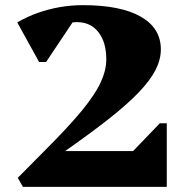

<svg xmlns="http://www.w3.org/2000/svg" viewBox="-20 -726 720 746"><path d="M69 0 49 -35 157 -144Q246 -233 297.5 -295.5Q349 -358 371 -405.5Q393 -453 393 -495Q393 -562 362.5 -601Q332 -640 279 -640Q242 -640 210.5 -620.5Q179 -601 162 -568V-663H278L159 -485H132L47 -639Q87 -662 128.5 -676.5Q170 -691 213.5 -698.5Q257 -706 302 -706Q448 -706 526.5 -661.5Q605 -617 605 -534Q605 -495 584.5 -454.5Q564 -414 518.5 -366.5Q473 -319 397 -259.5Q321 -200 210 -123L184 -105L194 -139H497L601 -247H628V0Z"/></svg>

Font: Platypi Light ExtraBold
Style: Regular
Weight: 800
Version: Version 1.200